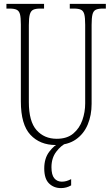

<svg xmlns="http://www.w3.org/2000/svg" viewBox="-20 -734 569 985"><path d="M266 10Q185 10 136 -42.5Q87 -95 87 -214V-608Q87 -644 82.5 -661Q78 -678 65.5 -684Q53 -690 29 -690H13V-714H206V-690H186Q163 -690 150.5 -684Q138 -678 133 -660Q128 -642 128 -605V-210Q128 -111 167.5 -66.5Q207 -22 271 -22Q324 -22 356 -49Q388 -76 402.5 -117.5Q417 -159 417 -203V-607Q417 -643 412.5 -660.5Q408 -678 395.5 -684Q383 -690 359 -690H338V-714H523V-690H507Q484 -690 471.5 -684Q459 -678 454.5 -660Q450 -642 450 -606V-201Q450 -143 430 -95Q410 -47 369 -18.5Q328 10 266 10ZM293 231Q256 231 231.5 207Q207 183 207 130Q207 78 233 44Q259 10 285 0H321Q293 12 268.5 44.5Q244 77 244 124Q244 163 258.5 180.5Q273 198 297 198Q309 198 320 195Q331 192 345 185V217Q321 231 293 231Z"/></svg>

Font: Noto Serif ExtraCondensed ExtraLight
Style: Regular
Weight: 200
Width: 2
Designer: Monotype Design Team
Foundry: Monotype Imaging Inc.
Version: Version 2.015